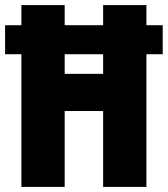

<svg xmlns="http://www.w3.org/2000/svg" viewBox="-25 -734 659 754"><path d="M59 0H229V-298H380V0H550V-521H614V-635H550V-714H380V-635H229V-714H59V-635H-5V-521H59ZM229 -444V-521H380V-444Z"/></svg>

Font: Noto Sans Ethiopic ExtraCondensed Black
Style: Regular
Weight: 900
Width: 2
Designer: Monotype Design Team
Foundry: Monotype Imaging Inc.
Version: Version 2.102